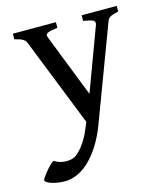

<svg xmlns="http://www.w3.org/2000/svg" viewBox="-131 -534 735 858"><g transform="rotate(-15 236.5 -105.5)"><path d="M489.3 -428.2Q474.6 -424.8 465.3 -421.9Q456.1 -418.9 450.2 -415.3Q444.3 -411.6 441.2 -407Q438 -402.3 435.5 -395L272.5 39.1Q252 92.8 226.8 131.3Q201.7 169.9 174.6 194.8Q147.5 219.7 119.4 231.4Q91.3 243.2 64.5 243.2Q45.9 243.2 29.5 240.5Q13.2 237.8 1 233.6Q-11.2 229.5 -18.3 224.4Q-25.4 219.2 -25.4 214.8Q-25.4 211.4 -18.6 201.4Q-11.7 191.4 -2.2 179.7Q7.3 168 18.1 157.2Q28.8 146.5 36.6 141.6Q60.1 155.8 84 157.7Q107.9 159.7 126 152.8Q134.8 149.9 145.8 140.4Q156.7 130.9 168.2 116.7Q179.7 102.5 190.4 84.2Q201.2 65.9 210 44.9L224.1 11.2L63 -395Q58.1 -408.7 45.7 -415.8Q33.2 -422.9 8.8 -428.2V-454.1H208V-428.2Q189 -425.8 177.5 -423.3Q166 -420.9 160.2 -417.2Q154.3 -413.6 153.8 -408.2Q153.3 -402.8 156.7 -395L270 -106L377.4 -395Q379.9 -402.3 379.2 -407.5Q378.4 -412.6 372.8 -416.3Q367.2 -419.9 356 -422.6Q344.7 -425.3 327.1 -428.2V-454.1H489.3Z"/></g></svg>

Font: Gentium Book Basic
Style: Regular
Weight: 400
Designer: J. Victor Gaultney and Annie Olsen
Foundry: SIL International
Version: Version 1.102; 2013; Maintenance release